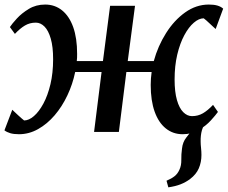

<svg xmlns="http://www.w3.org/2000/svg" viewBox="-28 -580 1002 844"><path d="M712 243.5 704 214.5Q726.5 205 739.8 194.2Q753 183.5 760.5 166.5Q769.5 148 769 123.5Q768.5 99 772 73.5Q775 44.5 791 24.5Q807 4.5 818 -10.5L883 -49Q865.5 -28.5 859.5 -7Q853.5 14.5 854 42Q854 55 855.8 70.8Q857.5 86.5 857.5 101Q857.5 133 846 159.8Q834.5 186.5 807.5 207Q789 221 766.2 230Q743.5 239 712 243.5ZM55.5 10Q32.5 10 17.2 5.5Q2 1 -8.5 -7L26 -97.5Q29 -94.5 36 -88Q43 -81.5 51.2 -73.8Q59.5 -66 66.8 -59.8Q74 -53.5 78 -50.5Q99 -50.5 121.2 -69.8Q143.5 -89 162.8 -124.8Q182 -160.5 193.8 -210Q205.5 -259.5 205.5 -319.5Q205.5 -374.5 195.2 -410Q185 -445.5 167.8 -463Q150.5 -480.5 129.5 -480.5Q103 -480.5 81.8 -468Q60.5 -455.5 37.5 -431L15.5 -461Q24.5 -475 46 -498.5Q67.5 -522 99 -541Q130.5 -560 170.5 -560Q213 -560 244.8 -534.5Q276.5 -509 293.8 -460.8Q311 -412.5 311 -343.5Q311 -335 310.8 -327Q310.5 -319 309.5 -311.5H424.5L456 -554.5H565.5L533.5 -311.5H648Q666 -377.5 701.8 -434.2Q737.5 -491 786 -525.5Q834.5 -560 890 -560Q912.5 -560 927.8 -555.5Q943 -551 953 -542L920 -452.5Q916.5 -455.5 909.5 -462Q902.5 -468.5 894.2 -476.2Q886 -484 879 -490.2Q872 -496.5 867.5 -499.5Q846.5 -499.5 824 -480.2Q801.5 -461 782.2 -425.2Q763 -389.5 751.2 -340Q739.5 -290.5 739.5 -230.5Q739.5 -176 749.8 -140.2Q760 -104.5 777.5 -87Q795 -69.5 816 -69.5Q842.5 -69.5 864 -82Q885.5 -94.5 908.5 -119L930 -88Q920.5 -74.5 899.2 -51Q878 -27.5 846.5 -8.8Q815 10 775 10Q732.5 10 700.8 -15.5Q669 -41 651.8 -89.2Q634.5 -137.5 634.5 -206.5Q634.5 -220.5 635.5 -234.8Q636.5 -249 638.5 -263.5H527.5L494.5 0H385.5L418.5 -263.5H302.5Q291.5 -210 268.2 -160.8Q245 -111.5 212.2 -73.2Q179.5 -35 139.5 -12.5Q99.5 10 55.5 10Z"/></svg>

Font: Merriweather Medium
Style: Italic
Weight: 500
Italic angle: -7.8°
Version: Version 2.101